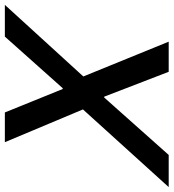

<svg xmlns="http://www.w3.org/2000/svg" viewBox="-33 -733 715 791"><g transform="rotate(-90 324.5 -337.5)"><path d="M-50.8 0 269.2 -353.3 134.2 -675H256.7L353.3 -436.7H356.7L569.2 -675H700L405 -351.7L548.3 0H424.2L321.7 -265.8H318.3L81.7 0Z"/></g></svg>

Font: Funnel Sans Medium
Style: Italic
Weight: 500
Italic angle: -14.036°
Version: Version 1.000; Beta; Release 5; Build 24; ttfautohint (v1.8.